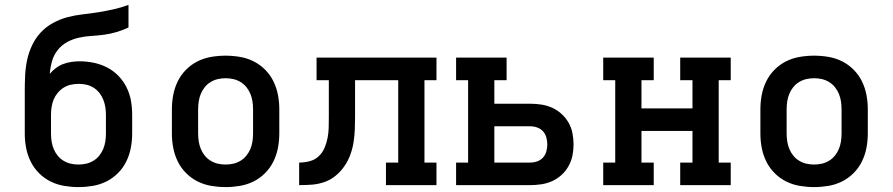

<svg xmlns="http://www.w3.org/2000/svg" viewBox="-20 -755 3640 783"><path d="M300 8Q271 8 241.5 3Q212 -2 186 -15Q160 -28 139 -49Q118 -70 105 -96.5Q92 -123 86.5 -152Q81 -181 81 -210V-384Q81 -416 82.5 -447.5Q84 -479 90.5 -510Q97 -541 111 -570.5Q125 -600 146.5 -623Q168 -646 196.5 -661.5Q225 -677 255.5 -685Q286 -693 317.5 -696.5Q349 -700 380.5 -705Q412 -710 443 -717Q474 -724 504 -735V-643Q481 -632 456 -624.5Q431 -617 405 -613.5Q379 -610 353.5 -608.5Q328 -607 302.5 -601.5Q277 -596 254 -583.5Q231 -571 215 -550.5Q199 -530 192 -505Q185 -480 183 -454Q194 -467 208 -477.5Q222 -488 238 -494Q254 -500 271 -502.5Q288 -505 305 -505Q334 -505 362.5 -499Q391 -493 416.5 -480Q442 -467 462.5 -446Q483 -425 496 -399Q509 -373 514 -344.5Q519 -316 519 -287V-210Q519 -181 513.5 -152Q508 -123 495 -96.5Q482 -70 461 -49Q440 -28 414 -15Q388 -2 358.5 3Q329 8 300 8ZM300 -84Q316 -84 331.5 -87.5Q347 -91 361 -99.5Q375 -108 385 -120.5Q395 -133 401 -147.5Q407 -162 409.5 -178Q412 -194 412 -210V-287Q412 -303 409.5 -318.5Q407 -334 401 -349Q395 -364 385 -376.5Q375 -389 361.5 -397.5Q348 -406 332.5 -409.5Q317 -413 301 -413Q285 -413 269 -409.5Q253 -406 239.5 -397.5Q226 -389 215.5 -376.5Q205 -364 199 -349.5Q193 -335 190.5 -319Q188 -303 188 -287V-210Q188 -194 190.5 -178Q193 -162 199 -147.5Q205 -133 215 -120.5Q225 -108 239 -99.5Q253 -91 268.5 -87.5Q284 -84 300 -84Z M900 8Q871 8 841.5 3Q812 -2 786 -15Q760 -28 739 -49Q718 -70 705 -96.5Q692 -123 686.5 -152Q681 -181 681 -210V-310Q681 -339 686.5 -368Q692 -397 705 -423.5Q718 -450 739 -471Q760 -492 786 -505Q812 -518 841.5 -523Q871 -528 900 -528Q929 -528 958.5 -523Q988 -518 1014 -505Q1040 -492 1061 -471Q1082 -450 1095 -423.5Q1108 -397 1113.5 -368Q1119 -339 1119 -310V-210Q1119 -181 1113.5 -152Q1108 -123 1095 -96.5Q1082 -70 1061 -49Q1040 -28 1014 -15Q988 -2 958.5 3Q929 8 900 8ZM900 -84Q916 -84 931.5 -87.5Q947 -91 961 -99.5Q975 -108 985 -120.5Q995 -133 1001 -147.5Q1007 -162 1009.5 -178Q1012 -194 1012 -210V-310Q1012 -326 1009.5 -342Q1007 -358 1001 -372.5Q995 -387 985 -399.5Q975 -412 961 -420.5Q947 -429 931.5 -432.5Q916 -436 900 -436Q884 -436 868.5 -432.5Q853 -429 839 -420.5Q825 -412 815 -399.5Q805 -387 799 -372.5Q793 -358 790.5 -342Q788 -326 788 -310V-210Q788 -194 790.5 -178Q793 -162 799 -147.5Q805 -133 815 -120.5Q825 -108 839 -99.5Q853 -91 868.5 -87.5Q884 -84 900 -84Z M1200 0V-92Q1221 -92 1242.5 -97.5Q1264 -103 1279.5 -117.5Q1295 -132 1303.5 -152Q1312 -172 1316 -193Q1320 -214 1320.5 -235.5Q1321 -257 1321 -279V-428H1271V-520H1760V-428H1711V-92H1760V0H1554V-92H1604V-428H1428V-281Q1428 -255 1427 -228.5Q1426 -202 1422 -176Q1418 -150 1409 -125Q1400 -100 1385 -78Q1370 -56 1349.5 -39Q1329 -22 1304 -13Q1279 -4 1252.5 -2Q1226 0 1200 0Z M1840 0V-92H1889V-428H1840V-520H2046V-428H1996V-332H2142Q2165 -332 2188 -328.5Q2211 -325 2232 -315.5Q2253 -306 2270 -290.5Q2287 -275 2298.5 -255Q2310 -235 2314.5 -212Q2319 -189 2319 -166Q2319 -143 2314.5 -120.5Q2310 -98 2298.5 -77.5Q2287 -57 2270 -41.5Q2253 -26 2232 -16.5Q2211 -7 2188 -3.5Q2165 0 2142 0ZM1996 -92H2142Q2157 -92 2171 -97Q2185 -102 2194.5 -112.5Q2204 -123 2208 -137.5Q2212 -152 2212 -166Q2212 -180 2208 -194.5Q2204 -209 2194.5 -219.5Q2185 -230 2171 -235Q2157 -240 2142 -240H1996Z M2440 0V-92H2489V-428H2440V-520H2646V-428H2596V-313H2804V-428H2754V-520H2960V-428H2911V-92H2960V0H2754V-92H2804V-221H2596V-92H2646V0Z M3300 8Q3271 8 3241.5 3Q3212 -2 3186 -15Q3160 -28 3139 -49Q3118 -70 3105 -96.5Q3092 -123 3086.5 -152Q3081 -181 3081 -210V-310Q3081 -339 3086.5 -368Q3092 -397 3105 -423.5Q3118 -450 3139 -471Q3160 -492 3186 -505Q3212 -518 3241.5 -523Q3271 -528 3300 -528Q3329 -528 3358.5 -523Q3388 -518 3414 -505Q3440 -492 3461 -471Q3482 -450 3495 -423.5Q3508 -397 3513.5 -368Q3519 -339 3519 -310V-210Q3519 -181 3513.5 -152Q3508 -123 3495 -96.5Q3482 -70 3461 -49Q3440 -28 3414 -15Q3388 -2 3358.5 3Q3329 8 3300 8ZM3300 -84Q3316 -84 3331.5 -87.5Q3347 -91 3361 -99.5Q3375 -108 3385 -120.5Q3395 -133 3401 -147.5Q3407 -162 3409.5 -178Q3412 -194 3412 -210V-310Q3412 -326 3409.5 -342Q3407 -358 3401 -372.5Q3395 -387 3385 -399.5Q3375 -412 3361 -420.5Q3347 -429 3331.5 -432.5Q3316 -436 3300 -436Q3284 -436 3268.5 -432.5Q3253 -429 3239 -420.5Q3225 -412 3215 -399.5Q3205 -387 3199 -372.5Q3193 -358 3190.5 -342Q3188 -326 3188 -310V-210Q3188 -194 3190.5 -178Q3193 -162 3199 -147.5Q3205 -133 3215 -120.5Q3225 -108 3239 -99.5Q3253 -91 3268.5 -87.5Q3284 -84 3300 -84Z"/></svg>

Font: Iosevka Etoile Semibold
Style: Regular
Weight: 600
Designer: Belleve Invis
Foundry: Belleve Invis
Version: Version 22.1.2; ttfautohint (v1.8.4)